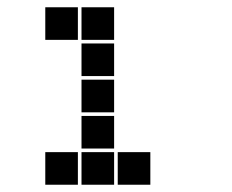

<svg xmlns="http://www.w3.org/2000/svg" viewBox="-20 -515 640 530"><path d="M106 -495Q105 -495 105 -495Q105 -495 105 -494V-406Q105 -405 105 -405Q105 -405 106 -405H194Q195 -405 195 -405Q195 -405 195 -406V-494Q195 -495 195 -495Q195 -495 194 -495ZM206 -495Q205 -495 205 -495Q205 -495 205 -494V-406Q205 -405 205 -405Q205 -405 206 -405H294Q295 -405 295 -405Q295 -405 295 -406V-494Q295 -495 295 -495Q295 -495 294 -495ZM206 -395Q205 -395 205 -395Q205 -395 205 -394V-306Q205 -305 205 -305Q205 -305 206 -305H294Q295 -305 295 -305Q295 -305 295 -306V-394Q295 -395 295 -395Q295 -395 294 -395ZM206 -295Q205 -295 205 -295Q205 -295 205 -294V-206Q205 -205 205 -205Q205 -205 206 -205H294Q295 -205 295 -205Q295 -205 295 -206V-294Q295 -295 295 -295Q295 -295 294 -295ZM206 -195Q205 -195 205 -195Q205 -195 205 -194V-106Q205 -105 205 -105Q205 -105 206 -105H294Q295 -105 295 -105Q295 -105 295 -106V-194Q295 -195 295 -195Q295 -195 294 -195ZM106 -95Q105 -95 105 -95Q105 -95 105 -94V-6Q105 -5 105 -5Q105 -5 106 -5H194Q195 -5 195 -5Q195 -5 195 -6V-94Q195 -95 195 -95Q195 -95 194 -95ZM206 -95Q205 -95 205 -95Q205 -95 205 -94V-6Q205 -5 205 -5Q205 -5 206 -5H294Q295 -5 295 -5Q295 -5 295 -6V-94Q295 -95 295 -95Q295 -95 294 -95ZM306 -95Q305 -95 305 -95Q305 -95 305 -94V-6Q305 -5 305 -5Q305 -5 306 -5H394Q395 -5 395 -5Q395 -5 395 -6V-94Q395 -95 395 -95Q395 -95 394 -95Z"/></svg>

Font: Doto Black
Style: Regular
Weight: 900
Version: Version 1.000